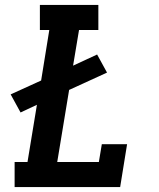

<svg xmlns="http://www.w3.org/2000/svg" viewBox="-20 -755 640 775"><path d="M39 0V-101H91L129 -332L63 -301L23 -374L146 -430L179 -634H141V-735H377V-634H299L275 -490L372 -535L412 -462L259 -392L211 -101H379L391 -173H493L465 0Z"/></svg>

Font: Iosevka Curly Slab Extended
Style: Bold Italic
Weight: 700
Width: 7
Italic angle: -9°
Monospace: yes
Designer: Belleve Invis
Foundry: Belleve Invis
Version: Version 11.0.0; ttfautohint (v1.8.3)